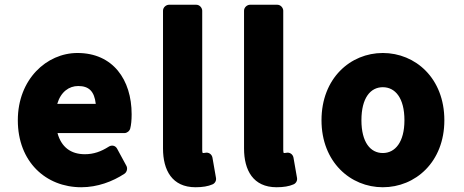

<svg xmlns="http://www.w3.org/2000/svg" viewBox="-20 -751 1952 808"><path d="M55 -245C55 -70 173 37 322 37C390 37 454 13 504 -20C514 -27 518 -42 512 -53L473 -125C465 -140 449 -141 438 -134C405 -113 374 -102 337 -102C278 -102 238 -132 222 -191H504C514 -191 525 -199 528 -210C532 -225 534 -246 534 -270C534 -416 455 -528 306 -528C176 -528 55 -417 55 -245ZM221 -314C236 -365 271 -389 309 -389C354 -389 377 -367 383 -314Z M666 -126C666 -35 704 37 803 37C832 37 856 33 874 25C884 21 891 10 889 -2L874 -88C871 -103 857 -111 844 -108C838 -107 836 -107 833 -107C832 -109 831 -113 831 -120V-706C831 -717 821 -731 806 -731H691C680 -731 666 -721 666 -706Z M1007 -126C1007 -35 1045 37 1144 37C1173 37 1197 33 1215 25C1225 21 1232 10 1230 -2L1215 -88C1212 -103 1198 -111 1185 -108C1179 -107 1177 -107 1174 -107C1173 -109 1172 -113 1172 -120V-706C1172 -717 1162 -731 1147 -731H1032C1021 -731 1007 -721 1007 -706Z M1333 -245C1333 -69 1455 37 1591 37C1728 37 1850 -69 1850 -245C1850 -422 1728 -528 1591 -528C1455 -528 1333 -422 1333 -245ZM1501 -245C1501 -339 1539 -384 1591 -384C1643 -384 1682 -339 1682 -245C1682 -153 1643 -107 1591 -107C1539 -107 1501 -152 1501 -245Z"/></svg>

Font: Falling Sky
Style: Blk
Weight: 900
Designer: Paul D. Hunt
Foundry: Adobe Systems Incorporated
Version: Version 1.02